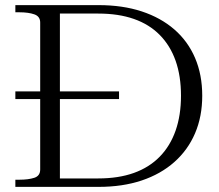

<svg xmlns="http://www.w3.org/2000/svg" viewBox="-20 -730 854 750"><path d="M40 -373H445V-343H40ZM40 -682V-710H365Q459 -710 533.5 -685.5Q608 -661 661 -615Q714 -569 742 -503.5Q770 -438 770 -356Q770 -275 742 -209.5Q714 -144 661 -97Q608 -50 533.5 -25Q459 0 365 0H40V-28H56Q91 -28 114 -35.5Q137 -43 137 -68V-642Q137 -666 114 -674Q91 -682 56 -682ZM364 -677H214V-33H364Q443 -33 503 -54.5Q563 -76 604 -118Q645 -160 666 -220Q687 -280 687 -356Q687 -433 666 -492.5Q645 -552 604 -593.5Q563 -635 503 -656Q443 -677 364 -677Z"/></svg>

Font: Roboto Serif 120pt Expanded Light
Style: Regular
Weight: 300
Width: 7
Designer: Greg Gazdowicz
Foundry: Commercial Type
Version: Version 1.008